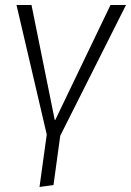

<svg xmlns="http://www.w3.org/2000/svg" viewBox="-20 -543 524 768"><path d="M106 -523 199 -63H201L422 -523H484L221 0L194 197L138 205L167 -5L46 -523Z"/></svg>

Font: Glekhifnjqigglhiwekvrgaqftz
Style: Regular
Weight: 300
Italic angle: -8°
Designer: Carrois Corporate & Edenspiekermann
Foundry: Carrois Corporate GbR & Edenspiekermann AG
Version: Version 2.001